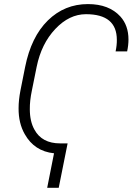

<svg xmlns="http://www.w3.org/2000/svg" viewBox="-20 -741 649 940"><path d="M267.5 178.5H211L244.5 9.5Q148 -0.5 101 -84.5Q70.5 -138 71 -211Q71 -251 80 -297.5L103 -413Q132.5 -560.5 214.2 -640.8Q296 -721 410.5 -721Q514 -721 569.5 -660Q609 -616 609 -547.5Q609 -520 602.5 -489.5H546Q552.5 -520.5 552 -546Q552 -671.5 401 -671.5Q319 -671.5 250.8 -599.2Q182.5 -527 159.5 -414L136 -297.5Q125.5 -247.5 126 -206.5Q126 -146.5 148.5 -106.5Q185 -39 274.5 -39H311Z"/></svg>

Font: Roberto Sans Light
Style: Italic
Weight: 300
Italic angle: -11°
Designer: Google
Version: Version 1.00;June 11, 2020;FontCreator 12.0.0.2522 64-bit; t